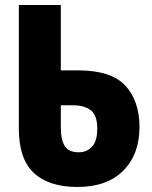

<svg xmlns="http://www.w3.org/2000/svg" viewBox="-20 -734 603 764"><path d="M288 10Q175 10 115 -45.5Q55 -101 55 -222V-714H222V-454H291Q422 -454 478.5 -393.5Q535 -333 535 -228Q535 -120 470.5 -55Q406 10 288 10ZM293 -128Q325 -128 346 -150Q367 -172 367 -223Q367 -275 341.5 -295Q316 -315 272 -315H222V-227Q222 -177 238 -152.5Q254 -128 293 -128Z"/></svg>

Font: Noto Sans Mono SemiCondensed Black
Style: Regular
Weight: 900
Width: 4
Designer: Monotype Design Team
Foundry: Monotype Imaging Inc.
Version: Version 2.014; ttfautohint (v1.8.4.7-5d5b)